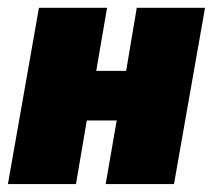

<svg xmlns="http://www.w3.org/2000/svg" viewBox="-61 -466 544 486"><path d="M-41 0H131.3L158.7 -161.1H234.4L206.5 0H379.4L458 -446.3H285.2L258.3 -286.6H182.6L210 -446.3H37.6Z"/></svg>

Font: Roboto Flex Super Cond Black
Style: Italic
Weight: 900
Width: 3
Italic angle: -10°
Designer: Berlow after Robertson
Foundry: Google
Version: Version 3.200;Glyphs 3.3 (3311)